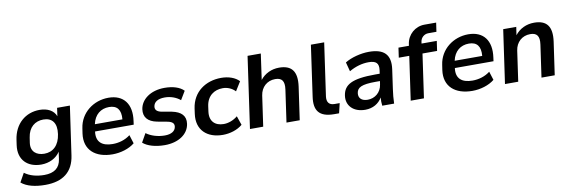

<svg xmlns="http://www.w3.org/2000/svg" viewBox="-60 -1215 5644 1904"><g transform="rotate(-10 2761.5 -263.0)"><path d="M273.9 193.4C451.7 193.4 555.7 112.3 578.6 -49.8L648.9 -539.1H520L508.3 -456.5C486.3 -516.1 424.8 -549.3 344.7 -549.3C203.1 -549.3 90.8 -455.1 68.4 -295.9L61 -244.1C40 -97.2 132.8 -12.2 268.6 -12.2C349.6 -12.2 420.9 -47.4 460 -107.9L449.7 -34.7C437.5 51.8 380.9 94.7 281.2 94.7C205.1 94.7 135.3 76.7 83 37.6L33.2 127C87.4 173.3 172.9 193.4 273.9 193.4ZM317.4 -112.8C239.3 -112.8 180.7 -156.2 193.4 -244.1L201.2 -295.9C215.8 -397.5 280.8 -448.7 365.2 -448.7C452.6 -448.7 499.5 -392.1 483.4 -280.8C467.8 -169.9 404.8 -112.8 317.4 -112.8Z M982.9 10.7C1064 10.7 1150.9 -15.1 1206.5 -61L1179.2 -147.5C1127 -106.9 1062.5 -89.8 1002 -89.8C895 -89.8 835.4 -138.2 850.1 -242.7H1239.3L1244.1 -278.8C1268.6 -446.3 1190.9 -549.3 1038.1 -549.3C886.7 -549.3 753.4 -448.7 731.9 -295.9L724.1 -244.1C701.2 -81.5 810.5 10.7 982.9 10.7ZM1028.3 -457.5C1108.4 -457.5 1147 -411.1 1138.2 -314H860.8C880.9 -408.2 944.8 -457.5 1028.3 -457.5Z M1509.3 10.7C1644.5 10.7 1746.6 -54.7 1761.7 -159.2C1772.9 -238.3 1727.5 -284.7 1634.3 -303.7L1529.8 -322.3C1484.9 -332.5 1468.8 -353.5 1472.7 -383.8C1478.5 -426.8 1516.6 -455.1 1588.4 -455.1C1646.5 -455.1 1703.1 -435.1 1744.1 -400.4L1795.9 -486.3C1755.9 -527.8 1686.5 -549.3 1603 -549.3C1461.4 -549.3 1364.3 -475.1 1350.1 -378.4C1339.4 -300.8 1380.4 -250.5 1471.7 -232.4L1577.6 -212.9C1624 -202.6 1641.6 -184.1 1637.2 -151.9C1630.9 -108.9 1591.3 -83.5 1525.9 -83.5C1456.1 -83.5 1386.7 -104.5 1339.4 -140.1L1290 -52.7C1334.5 -13.2 1413.6 10.7 1509.3 10.7Z M2093.8 10.7C2165 10.7 2240.2 -11.7 2292 -55.7L2260.7 -147C2216.8 -110.8 2165.5 -93.8 2120.6 -93.8C2034.2 -93.8 1977.5 -145 1991.7 -243.7L1999 -296.4C2013.7 -396.5 2084 -445.8 2170.9 -445.8C2217.8 -445.8 2263.2 -426.8 2295.9 -392.1L2353 -483.9C2314.5 -525.4 2248.5 -549.3 2173.3 -549.3C2017.1 -549.3 1885.3 -460.4 1861.8 -296.4L1854.5 -243.7C1831.5 -82 1936 10.7 2093.8 10.7Z M2500.5 0 2544.4 -306.6C2556.2 -388.7 2616.7 -444.3 2698.7 -444.3C2764.2 -444.3 2793.9 -411.1 2781.2 -324.2L2734.9 0H2868.2L2915.5 -330.1C2937 -481.9 2882.3 -549.3 2756.3 -549.3C2679.2 -549.3 2611.3 -516.6 2566.4 -459L2603 -718.8H2469.7L2367.2 0Z M3216.3 0H3264.6L3288.1 -98.6H3236.3C3179.7 -98.6 3157.7 -132.8 3165.5 -189L3241.2 -718.8H3107.4L3034.7 -206.5C3015.6 -73.7 3061.5 0 3216.3 0Z M3527.8 10.7C3604 10.7 3664.6 -25.4 3697.8 -83C3695.3 -55.2 3695.8 -27.3 3699.2 0H3818.8C3819.8 -47.9 3824.7 -96.2 3831.5 -143.6L3858.9 -336.9C3880.4 -485.8 3810.5 -549.3 3660.6 -549.3C3580.1 -549.3 3480.5 -523.9 3418.9 -484.9L3443.4 -392.1C3507.8 -429.7 3575.7 -448.2 3640.1 -448.2C3714.4 -448.2 3744.1 -421.4 3734.4 -350.6L3729.5 -316.9H3685.1C3446.8 -316.9 3367.2 -269 3352.1 -162.1C3337.9 -64 3407.7 10.7 3527.8 10.7ZM3568.8 -83C3507.3 -83 3475.1 -115.2 3481.9 -165C3489.7 -219.7 3532.2 -244.6 3675.3 -244.6H3719.2L3713.9 -210C3702.6 -131.3 3640.1 -83 3568.8 -83Z M4119.1 0 4182.1 -440.4H4329.1L4343.3 -539.1H4189.9L4192.4 -557.1C4198.2 -597.7 4232.4 -628.4 4273.4 -628.4H4355.5L4368.7 -718.8H4251C4156.7 -718.8 4079.1 -649.9 4065.4 -557.1L4063 -539.1H3957.5L3943.4 -440.4H4048.8L3985.8 0Z M4606 10.7C4687 10.7 4773.9 -15.1 4829.6 -61L4802.2 -147.5C4750 -106.9 4685.5 -89.8 4625 -89.8C4518.1 -89.8 4458.5 -138.2 4473.1 -242.7H4862.3L4867.2 -278.8C4891.6 -446.3 4814 -549.3 4661.1 -549.3C4509.8 -549.3 4376.5 -448.7 4355 -295.9L4347.2 -244.1C4324.2 -81.5 4433.6 10.7 4606 10.7ZM4651.4 -457.5C4731.4 -457.5 4770 -411.1 4761.2 -314H4483.9C4503.9 -408.2 4567.9 -457.5 4651.4 -457.5Z M5068.4 0 5112.3 -306.6C5124 -388.7 5184.6 -444.3 5266.6 -444.3C5332 -444.3 5361.8 -411.1 5349.1 -324.2L5302.7 0H5436L5483.4 -330.1C5504.9 -481.9 5450.2 -549.3 5324.2 -549.3C5246.1 -549.3 5177.2 -516.6 5131.3 -457L5143.6 -539.1H5012.2L4935.1 0Z"/></g></svg>

Font: Winston SemiBold
Style: Italic
Weight: 600
Italic angle: -8.13011°
Designer: Vernon Adams, Kim Jin-seong, David Berlow, Cristiano Sobral
Foundry: The Winston Project Authors
Version: Version 3.004